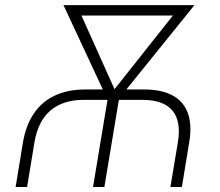

<svg xmlns="http://www.w3.org/2000/svg" viewBox="-20 -748 880 768"><path d="M42.5 0 71.8 -178.2Q83.5 -247.1 115.7 -294.4Q147.9 -341.8 199.7 -366Q251.5 -390.1 320.8 -390.1H556.2Q627 -390.1 670.9 -366Q714.8 -341.8 731.7 -294.7Q748.5 -247.6 736.8 -178.2L707.5 0H661.6L691.4 -178.2Q705.6 -262.7 669.7 -305.7Q633.8 -348.6 549.3 -348.6H314.5Q231.9 -348.6 181.9 -305.9Q131.8 -263.2 117.7 -178.2L88.4 0ZM352.1 0 414.1 -373H459.5L397.5 0ZM414.6 -340.3 233.9 -727.5H287.1L446.3 -373L436.5 -340.3ZM423.3 -340.3 424.8 -374.5 704.6 -727.5H757.8L445.3 -340.3ZM265.6 -686 272.5 -727.5H715.3L708.5 -686Z"/></svg>

Font: Inter 16pt ExtraLight
Style: Italic
Weight: 250
Italic angle: -9.3988°
Version: Version 4.001;git-66647c0bb